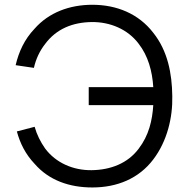

<svg xmlns="http://www.w3.org/2000/svg" viewBox="-20 -786 798 821"><path d="M716.7 -375C715.6 -471.9 696.9 -568.8 635.4 -645.8C572.9 -727.1 479.2 -765.6 375 -765.6C277.1 -765.6 188.5 -732.3 128.1 -663.5C84.4 -617.7 60.4 -564.6 46.9 -507.3L125 -495.8C133.3 -533.3 150 -568.8 172.9 -597.9C220.8 -662.5 290.6 -690.6 371.9 -691.7C450 -692.7 526 -661.5 572.9 -599C613.5 -546.9 631.2 -481.3 635.4 -413.5H359.4V-336.5H635.4C631.2 -270.8 616.7 -207.3 572.9 -150C526 -87.5 453.1 -59.4 371.9 -58.3C292.7 -57.3 218.8 -89.6 172.9 -151C153.1 -179.2 137.5 -210.4 128.1 -243.8L52.1 -224C65.6 -174 88.5 -127.1 128.1 -85.4C189.6 -14.6 277.1 15.6 375 15.6C481.3 15.6 574 -22.9 635.4 -104.2C694.8 -182.3 718.8 -283.3 716.7 -375Z"/></svg>

Font: Manrope3
Style: Regular
Weight: 400
Width: 4
Designer: Mikhail Sharanda
Foundry: Mikhail Sharanda
Version: Version 3.000;PS 003.000;hotconv 1.0.88;makeotf.lib2.5.64775